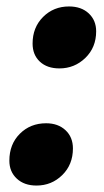

<svg xmlns="http://www.w3.org/2000/svg" viewBox="-20 -564 323 595"><path d="M164 -352Q126 -352 103.5 -373Q81 -394 81 -429Q81 -479 113.5 -511.5Q146 -544 194 -544Q232 -544 255 -522.5Q278 -501 278 -467Q278 -417 244.5 -384.5Q211 -352 164 -352ZM93 11Q55 11 32 -10.5Q9 -32 9 -66Q9 -117 41.5 -149.5Q74 -182 123 -182Q160 -182 183 -160.5Q206 -139 206 -104Q206 -54 173 -21.5Q140 11 93 11Z"/></svg>

Font: Kufam
Style: Bold Italic
Weight: 700
Italic angle: -11°
Designer: Artur Schmal
Foundry: Original Type
Version: Version 1.301; ttfautohint (v1.8.3)